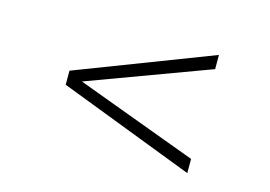

<svg xmlns="http://www.w3.org/2000/svg" viewBox="-69 -618 1007 715"><g transform="rotate(15 435.0 -261.0)"><path d="M696.3 -33.2 173.8 -233.9V-288.1L696.3 -488.8V-434.1L229 -261.2L696.3 -87.9Z"/></g></svg>

Font: Scheherazade New Rohingya
Style: Regular
Weight: 400
Designer: SIL International
Foundry: SIL International
Version: Version 3.000 ; LngRng